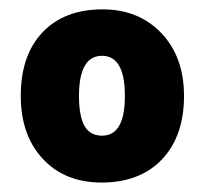

<svg xmlns="http://www.w3.org/2000/svg" viewBox="-20 -742 432 406"><path d="M369.1 -539.1Q369.1 -454.1 322.5 -405Q275.9 -356 194.8 -356Q117.2 -356 70.6 -406Q23.9 -456.1 23.9 -539.1Q23.9 -625.5 70.1 -673.8Q116.2 -722.2 196.8 -722.2Q273.4 -722.2 321.3 -671.9Q369.1 -621.6 369.1 -539.1ZM147 -539.1Q147 -496.6 158.7 -475.8Q170.4 -455.1 195.8 -455.1Q244.1 -455.1 244.1 -539.1Q244.1 -624 195.8 -624Q147 -624 147 -539.1Z"/></svg>

Font: Open Sans ExtBd
Style: Bold
Weight: 800
Foundry: Ascender Corporation
Version: Version 1.10